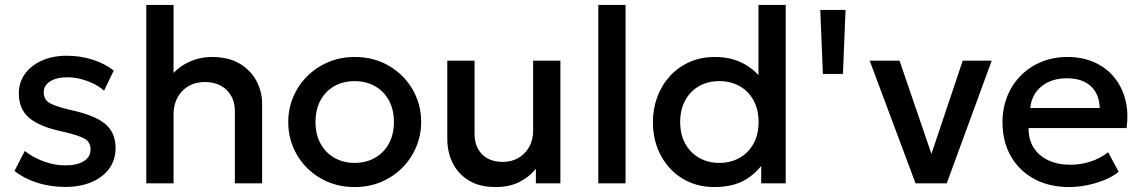

<svg xmlns="http://www.w3.org/2000/svg" viewBox="-20 -740 4605 775"><path d="M243.5 14.5Q182 14.5 128.5 -3Q75 -20.5 38.5 -50L80 -130.5Q114.5 -103.5 157.8 -88Q201 -72.5 243 -72.5Q291.5 -72.5 318.5 -89.5Q345.5 -106.5 345.5 -137Q345.5 -166 322.2 -179.8Q299 -193.5 234 -208.5Q140.5 -228 98.2 -263.8Q56 -299.5 56 -363Q56 -407.5 80.8 -441.8Q105.5 -476 149 -495.5Q192.5 -515 249.5 -515Q305 -515 354 -499.2Q403 -483.5 439 -455L400 -374Q381.5 -390.5 357 -402.5Q332.5 -414.5 305.2 -421.2Q278 -428 251 -428Q209 -428 182.8 -411.8Q156.5 -395.5 156.5 -367Q156.5 -337.5 181.5 -323.5Q206.5 -309.5 267.5 -295.5Q363.5 -274.5 405 -239.5Q446.5 -204.5 446.5 -142.5Q446.5 -95 421 -59.8Q395.5 -24.5 349.8 -5Q304 14.5 243.5 14.5Z M570.5 0V-720H680.5V-394L658 -418.5Q691 -464.5 737.5 -487.2Q784 -510 835.5 -510Q903 -510 948 -482.8Q993 -455.5 1015.5 -412.5Q1038 -369.5 1038 -323V0H928V-291.5Q928 -343.5 895.5 -376Q863 -408.5 807 -409Q770 -409 741.5 -392.8Q713 -376.5 696.8 -347Q680.5 -317.5 680.5 -278.5V0Z M1411.5 15Q1334 15 1273.2 -20.8Q1212.5 -56.5 1178 -116.2Q1143.5 -176 1143.5 -247.5Q1143.5 -300.5 1163.2 -347.8Q1183 -395 1219.2 -431.5Q1255.5 -468 1304.5 -489Q1353.5 -510 1412 -510Q1489.5 -510 1550.2 -474.2Q1611 -438.5 1645.5 -378.8Q1680 -319 1680 -247.5Q1680 -195 1660.2 -147.5Q1640.5 -100 1604.5 -63.5Q1568.5 -27 1519.5 -6Q1470.5 15 1411.5 15ZM1411.5 -82.5Q1457.5 -82.5 1493.2 -102.8Q1529 -123 1549.5 -160Q1570 -197 1570 -247.5Q1570 -298 1549.5 -335.2Q1529 -372.5 1493.2 -392.5Q1457.5 -412.5 1411.5 -412.5Q1365.5 -412.5 1329.8 -392.5Q1294 -372.5 1273.8 -335.2Q1253.5 -298 1253.5 -247.5Q1253.5 -197 1274 -160Q1294.5 -123 1330.2 -102.8Q1366 -82.5 1411.5 -82.5Z M1981.5 15Q1915 15 1871.8 -11.8Q1828.5 -38.5 1807 -82.5Q1785.5 -126.5 1785.5 -178.5V-495H1895.5V-199Q1895.5 -148 1925.8 -117.2Q1956 -86.5 2009.5 -86.5Q2044.5 -86.5 2072 -102.2Q2099.5 -118 2115.8 -146.5Q2132 -175 2132 -212.5V-495H2242V0H2143V-58.5Q2114 -23.5 2074.2 -4.2Q2034.5 15 1981.5 15Z M2395 0V-720H2505V0Z M2863.5 15Q2791 15 2735 -19.2Q2679 -53.5 2647.2 -112.8Q2615.5 -172 2615.5 -247.5Q2615.5 -302 2633.5 -349.8Q2651.5 -397.5 2684.8 -433.5Q2718 -469.5 2763.8 -489.8Q2809.5 -510 2865 -510Q2932.5 -510 2982 -483Q3031.5 -456 3064.5 -408L3041.5 -383.5V-720H3151.5V0H3052.5V-119L3068.5 -94Q3041.5 -47 2991.2 -16Q2941 15 2863.5 15ZM2883.5 -82.5Q2929.5 -82.5 2965.2 -102.8Q3001 -123 3021.5 -160Q3042 -197 3042 -247.5Q3042 -298 3021.5 -335.2Q3001 -372.5 2965.2 -392.5Q2929.5 -412.5 2883.5 -412.5Q2837.5 -412.5 2802 -392.5Q2766.5 -372.5 2746 -335.2Q2725.5 -298 2725.5 -247.5Q2725.5 -197 2746 -160Q2766.5 -123 2802.2 -102.8Q2838 -82.5 2883.5 -82.5Z M3301.5 -441.5 3291 -700H3393L3382.5 -441.5Z M3675.5 0 3490.5 -495H3611L3748 -94.5H3731.5L3866 -495H3983L3801.5 0Z M4295 15Q4215 15 4154.5 -17.8Q4094 -50.5 4060.2 -109.5Q4026.5 -168.5 4026.5 -246.5Q4026.5 -303.5 4046 -351.8Q4065.5 -400 4101 -435.5Q4136.5 -471 4184.2 -490.5Q4232 -510 4288.5 -510Q4350 -510 4398 -488.2Q4446 -466.5 4477.8 -427.5Q4509.5 -388.5 4522.8 -336.2Q4536 -284 4527 -223H4132Q4131 -178.5 4151.5 -145.2Q4172 -112 4210.2 -93.5Q4248.5 -75 4300.5 -75Q4342.5 -75 4381.8 -87.8Q4421 -100.5 4453 -125.5L4495.5 -46.5Q4471.5 -27 4437.5 -13.2Q4403.5 0.5 4366.5 7.8Q4329.5 15 4295 15ZM4138.5 -304H4419Q4417.5 -360 4383.2 -392Q4349 -424 4286 -424Q4225 -424 4184.8 -392Q4144.5 -360 4138.5 -304Z"/></svg>

Font: Geologica Roman
Style: Regular
Weight: 400
Designer: Sindre Bremnes, Frode Helland
Foundry: Monokrom Skriftforlag AS
Version: Version 1.010;gftools[0.9.28]